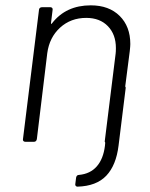

<svg xmlns="http://www.w3.org/2000/svg" viewBox="-20 -531 561 719"><path d="M450 -204H451L424 14Q415 88 378 127Q341 166 270 168Q266 168 263.5 165Q261 162 262 158L265 134Q267 124 276 124Q318 120 342.5 92Q367 64 373 15L374 4L373 0H372L413 -330Q414 -337 414 -351Q414 -402 384 -433Q354 -464 303 -464Q245 -464 205 -427.5Q165 -391 157 -332L118 -10Q116 0 107 0H75Q70 0 67.5 -3Q65 -6 66 -10L126 -494Q126 -498 129 -501Q132 -504 137 -504H169Q173 -504 175.5 -501Q178 -498 177 -494L171 -445Q171 -442 172.5 -441.5Q174 -441 175 -444Q227 -511 320 -511Q388 -511 428 -471.5Q468 -432 468 -366Q468 -358 466 -340L449 -208Z"/></svg>

Font: Barlow Light
Style: Italic
Weight: 300
Italic angle: -7°
Designer: Jeremy Tribby
Foundry: Tribby Type
Version: Version 1.408